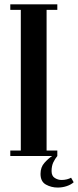

<svg xmlns="http://www.w3.org/2000/svg" viewBox="-20 -720 360 886"><path d="M27.5 0V-25.5H76V-674.5H27.5V-700H244.5V-674.5H195V-25.5H244.5V0Q234 12.5 226 29.2Q218 46 218 69.5Q218 92 232.8 101.2Q247.5 110.5 264 110.5Q277 110.5 288.8 107.5Q300.5 104.5 308 100L320 121Q308 132 288 138.8Q268 145.5 246 145.5Q217 145.5 192 131.8Q167 118 167 82.5Q167 51.5 185 31.5Q203 11.5 220.5 0Z"/></svg>

Font: Imbue 50pt
Style: Bold
Weight: 700
Designer: Tyler Finck
Foundry: Etcetera Type Company
Version: Version 1.102; ttfautohint (v1.8.3)